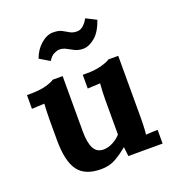

<svg xmlns="http://www.w3.org/2000/svg" viewBox="-110 -653 685 753"><g transform="rotate(-20 232.0 -276.0)"><path d="M186.3 12.1Q118.8 12.1 90.2 -27.5Q61.6 -67.1 61.6 -154V-240.2Q61.6 -254.1 62.2 -271.5Q62.7 -289 63.8 -305.8Q52.1 -305.1 35.6 -304.5Q19.1 -304 11.4 -303.3V-360.5H18.7Q65.6 -360.5 92.2 -368.2Q118.8 -375.9 126.9 -382.8H168.3V-153.3Q168.3 -104.5 181 -80.9Q193.6 -57.2 221.5 -57.2Q240.9 -57.2 260.9 -67.8Q280.9 -78.5 293.7 -93.1V-240.2Q293.7 -254.1 294.5 -271.5Q295.2 -289 296.7 -305.8Q284.9 -305.1 268.4 -304.5Q251.9 -304 244.2 -303.3V-360.5H262.2Q297.8 -360.5 324.7 -368.4Q351.7 -376.2 359 -382.8H400.4V-121Q400.4 -110.4 399.7 -91.1Q399 -71.9 397.1 -55Q408.9 -56.1 423.5 -56.7Q438.2 -57.2 446.3 -57.2V0H303.3Q302.2 -9.5 301.1 -19.6Q300 -29.7 298.9 -38.9Q275.8 -19.4 249 -3.7Q222.2 12.1 186.3 12.1ZM371.8 -543.8Q356.1 -497.2 330.6 -476.5Q305.1 -455.8 282.4 -455.8Q262.2 -455.8 247.3 -463.1Q232.5 -470.5 219.5 -477.8Q206.5 -485.1 191.4 -485.1Q182.6 -485.1 169.4 -478.9Q156.2 -472.7 144.8 -454.3L103 -479.3Q115.5 -513.8 140.4 -535.2Q165.4 -556.7 190.7 -556.7Q214.2 -556.7 227.5 -549.5Q240.9 -542.4 252.7 -535.2Q264.4 -528.1 282.4 -528.1Q308 -528.1 328.9 -565.5Z"/></g></svg>

Font: Parastoo
Style: Regular
Weight: 400
Foundry: Saber Rastikerdar (saber.rastikerdar@gmail.com)
Version: Version 3.000